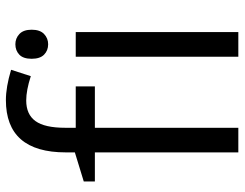

<svg xmlns="http://www.w3.org/2000/svg" viewBox="-106 -698 805 632"><g transform="rotate(-90 296.0 -382.5)"><path d="M327.1 -472.2H190.9V0H109.9V-472.2H14.2V-508.8L109.9 -538.1V-567.9Q109.9 -765.1 282.2 -765.1Q324.7 -765.1 381.8 -748L360.8 -683.1Q314 -698.2 280.8 -698.2Q234.9 -698.2 212.9 -667.7Q190.9 -637.2 190.9 -569.8V-535.2H327.1ZM505.9 0H424.8V-535.2H505.9ZM418 -680.2Q418 -708 431.6 -720.9Q445.3 -733.9 465.8 -733.9Q485.4 -733.9 499.5 -720.7Q513.7 -707.5 513.7 -680.2Q513.7 -652.8 499.5 -639.4Q485.4 -626 465.8 -626Q445.3 -626 431.6 -639.4Q418 -652.8 418 -680.2Z"/></g></svg>

Font: f01836669
Style: Regular
Weight: 400
Foundry: Ascender Corporation
Version: Version 1.10